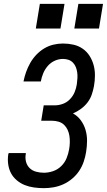

<svg xmlns="http://www.w3.org/2000/svg" viewBox="-20 -969 555 997"><path d="M208 8Q182 8 156.5 4.5Q131 1 108.5 -8Q86 -17 67 -33Q48 -49 37 -70Q26 -91 22.5 -116.5Q19 -142 23 -168Q24 -169 24 -170.5Q24 -172 25 -174H114Q114 -173 114 -172Q114 -171 114 -170Q110 -149 115 -129.5Q120 -110 133.5 -96.5Q147 -83 167 -77.5Q187 -72 208 -72Q231 -72 255 -80Q279 -88 297.5 -106Q316 -124 325.5 -147Q335 -170 339 -194Q342 -211 342.5 -228.5Q343 -246 340.5 -263Q338 -280 331 -295Q324 -310 312.5 -321Q301 -332 284.5 -337Q268 -342 250 -342H194L207 -422H264Q285 -422 306 -429.5Q327 -437 343 -453.5Q359 -470 367.5 -490.5Q376 -511 379 -532Q381 -548 382 -563Q383 -578 381 -592.5Q379 -607 374 -620Q369 -633 359 -643.5Q349 -654 335.5 -658.5Q322 -663 307 -663Q285 -663 264 -653.5Q243 -644 228 -626.5Q213 -609 204.5 -588.5Q196 -568 192 -546H102Q107 -571 115.5 -595Q124 -619 137 -642Q150 -665 168.5 -684.5Q187 -704 209.5 -717.5Q232 -731 257 -737Q282 -743 307 -743Q335 -743 361.5 -737Q388 -731 409.5 -716Q431 -701 445 -679Q459 -657 466 -631.5Q473 -606 473 -578Q473 -550 468 -522Q464 -500 456.5 -478Q449 -456 434.5 -437Q420 -418 400 -403.5Q380 -389 359 -380Q383 -367 399.5 -344.5Q416 -322 424 -295Q432 -268 432 -238.5Q432 -209 427 -179Q423 -154 414.5 -129Q406 -104 391 -81.5Q376 -59 354.5 -41Q333 -23 308.5 -12Q284 -1 258.5 3.5Q233 8 208 8ZM366 -821 387 -949H515L494 -821ZM166 -821 187 -949H315L294 -821Z"/></svg>

Font: Iosevka SS04 Medium
Style: Italic
Weight: 500
Italic angle: -9°
Monospace: yes
Designer: Belleve Invis
Foundry: Belleve Invis
Version: Version 19.0.0; ttfautohint (v1.8.4)